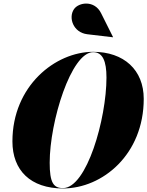

<svg xmlns="http://www.w3.org/2000/svg" viewBox="-20 -1052 830 1082"><path d="M472 -859 616 -842 617 -843 549.5 -978C512.5 -1052.5 424 -1039.5 397 -1000.5C364 -952.5 392.5 -868.5 472 -859ZM335 10C558 10 790 -182 790 -495C790 -658 678 -760 505 -760C292 -760 50 -568 50 -255C50 -92 152 10 335 10ZM505 -758C559 -758 580 -707 580 -615C580 -383 469 8 335 8C281 8 260 -23 260 -135C260 -367 381 -758 505 -758Z"/></svg>

Font: Bodoni* 96pt Fatface
Style: Italic
Weight: 900
Italic angle: -13°
Version: Version 2.3